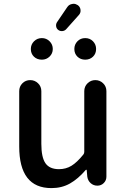

<svg xmlns="http://www.w3.org/2000/svg" viewBox="-20 -967 659 1000"><path d="M248 12.7Q80.1 12.7 80.1 -204.1V-492.2Q80.1 -516.6 96.7 -533.2Q113.3 -549.8 137.2 -549.8Q161.1 -549.8 178.2 -533.2Q195.3 -516.6 195.3 -492.2V-217.8Q195.3 -147.5 216.8 -116.7Q238.3 -85.9 287.1 -85.9Q323.2 -85.9 352.1 -103.5Q380.9 -121.1 414.1 -162.1Q418.9 -168 418.9 -175.8V-492.2Q418.9 -516.6 436 -533.2Q453.1 -549.8 476.6 -549.8Q500 -549.8 517.1 -533.2Q534.2 -516.6 534.2 -492.2V-46.9Q534.2 -27.3 520.5 -13.7Q506.8 0 487.3 0Q466.8 0 452.1 -13.2Q437.5 -26.4 434.6 -46.9L431.6 -81.1Q430.7 -83 429.2 -83Q427.7 -83 426.8 -82Q386.7 -35.2 344.2 -11.2Q301.8 12.7 248 12.7ZM325.2 -815.4Q317.4 -806.6 305.7 -805.2Q293.9 -803.7 284.2 -810.5Q274.4 -817.4 272.5 -829.1Q270.5 -840.8 276.4 -850.6L330.1 -929.7Q338.9 -943.4 355.5 -946.3Q359.4 -947.3 363.3 -947.3Q374 -947.3 384.8 -940.4Q397.5 -931.6 399.4 -916Q401.4 -900.4 390.6 -888.7ZM198.2 -656.2Q172.9 -656.2 156.7 -671.9Q140.6 -687.5 140.6 -711.9Q140.6 -735.4 157.2 -752Q173.8 -768.6 198.2 -768.6Q221.7 -768.6 238.3 -752Q254.9 -735.4 254.9 -711.9Q254.9 -688.5 238.3 -672.4Q221.7 -656.2 198.2 -656.2ZM367.2 -711.9Q367.2 -735.4 383.3 -752Q399.4 -768.6 423.8 -768.6Q448.2 -768.6 464.4 -752Q480.5 -735.4 480.5 -711.9Q480.5 -687.5 464.4 -671.9Q448.2 -656.2 423.8 -656.2Q399.4 -656.2 383.3 -671.9Q367.2 -687.5 367.2 -711.9Z"/></svg>

Font: Gen Jyuu Gothic P Medium
Style: Regular
Weight: 500
Designer: [Source Han Sans]
Ryoko NISHIZUKA  (kana & ideographs); Paul D. Hunt (Latin, Greek & Cyrillic); Wenlong ZHANG  (bopomofo
Version: Version 1.002.20150607